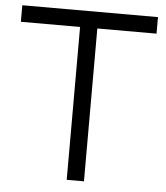

<svg xmlns="http://www.w3.org/2000/svg" viewBox="-52 -766 701 813"><g transform="rotate(5 298.5 -360.0)"><path d="M261.7 0V-649.7H10V-720H586.7V-649.7H335V0Z"/></g></svg>

Font: Manrope ExtraLight
Style: Regular
Weight: 200
Designer: Mikhail Sharanda
Foundry: Mikhail Sharanda
Version: Version 4.505